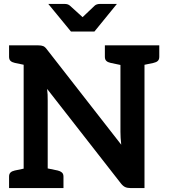

<svg xmlns="http://www.w3.org/2000/svg" viewBox="-20 -954 859 974"><path d="M100 0V-724H173Q190 -724 199.5 -720Q209 -716 219 -702L595 -220Q593 -237 592 -254Q591 -271 591 -285V-724H713V0H642Q626 0 615 -5Q604 -10 593 -24L219 -503Q221 -486 221.5 -474Q222 -462 222 -443V0ZM26 0V-58Q26 -72 33.5 -79Q41 -86 55 -89L112 -101L125 0ZM202 0 215 -101 273 -89Q286 -86 294 -79Q302 -72 302 -58V0ZM125 -724 112 -623 55 -635Q41 -638 33.5 -645Q26 -652 26 -666V-724ZM611 -724 598 -623 541 -635Q527 -638 519.5 -645Q512 -652 512 -666V-724ZM788 -724V-666Q788 -652 780.5 -645Q773 -638 759 -635L702 -623L689 -724ZM573 -934 459 -794H340L225 -934H309Q325 -934 335 -925L399 -867L460 -925Q464 -929 471 -931.5Q478 -934 486 -934Z"/></svg>

Font: Aleo
Style: Bold
Weight: 700
Designer: Alessio Laiso
Foundry: Alessio Laiso
Version: Version 2.001;gftools[0.9.29]